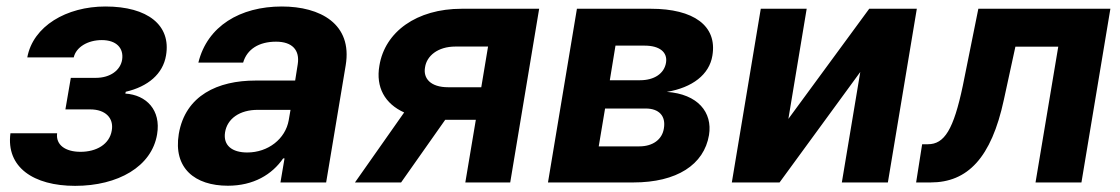

<svg xmlns="http://www.w3.org/2000/svg" viewBox="-20 -573 3519 603"><path d="M159.4 -154.5H12.8C-1.4 -47.9 85.2 10.7 215.9 10.7C350.5 10.7 456.7 -49.7 473.4 -151.3C486.2 -227.3 439.6 -274.9 373.6 -279.1L375 -284.8C445 -301.1 491.8 -340.9 501.4 -398.8C517.8 -493.6 444.2 -552.6 311.1 -552.6C188.6 -552.6 83.8 -490.8 65.7 -392.8H211.6C218.8 -424.7 255.3 -447.1 299.7 -447.1C345.2 -447.1 369 -422.2 363.6 -385.7C358.3 -352.6 326.7 -328.5 280.9 -328.5H202.4L185.4 -229.4H263.8C310.7 -229.4 338.1 -202.4 331 -163C323.9 -119.7 282.7 -96.2 233 -96.2C184.7 -96.2 154.8 -118.3 159.4 -154.5Z M695.7 10.3C776.3 10.3 834.5 -24.9 869.3 -75.6H873.6L860.8 0H1004.3L1065.7 -367.9C1087.4 -497.9 985.8 -552.6 865.1 -552.6C734 -552.6 631 -490.8 603 -376.4H743.6C755.7 -418.3 793 -442.1 846.9 -442.1C898.1 -442.1 921.9 -415.5 915.1 -371.4L907 -320H782C664.8 -320 562.1 -273.8 541.5 -152.3C523.8 -44.7 592 10.3 695.7 10.3ZM686.8 -157.3C693.5 -199.9 732.2 -228.3 790.5 -228H892.4L886.7 -195C876.4 -137.4 822.8 -94.1 756.4 -94.1C709.2 -94.1 680.4 -116.1 686.8 -157.3Z M1441.4 0H1582.4L1673.3 -545.5H1430C1288.4 -545.5 1188.6 -473 1171.5 -366.5C1159.8 -299 1188.6 -247.2 1249.3 -219.8L1094.8 0H1239.7L1378.2 -196.7H1392.4H1474.4ZM1315 -362.2C1320.3 -397 1354.4 -426.8 1410.5 -426.8H1512.8L1491.5 -299H1387.4C1332.4 -299 1308.2 -326.7 1315 -362.2Z M1701 0H1969.1C2105.8 0 2191.1 -55.8 2206.7 -148.8C2218.4 -220.5 2171.2 -277.7 2074.2 -284.4C2154.5 -297.9 2207.7 -338.8 2217.3 -398.1C2233.3 -492.2 2158.4 -545.5 2024.1 -545.5H1791.9ZM1860.4 -113.3 1880.3 -232.2H2007.8C2049.7 -232.2 2071.7 -208.8 2065 -169.7C2059.7 -134.9 2030.2 -113.3 1987.9 -113.3ZM1895.2 -321 1913 -429.7H2004.6C2051.5 -429.7 2077.1 -409.1 2071.7 -376.1C2066.1 -342 2034.8 -321 1990.1 -321Z M2456 -199.6 2513.5 -545.5H2369.3L2278.4 0H2428.3L2681.8 -346.9L2623.9 0H2768.5L2859.4 -545.5H2709.9Z M2857.2 0H2902.7C3018.5 0 3093.4 -76.7 3132.8 -259.9L3169 -426.5H3303.6L3232.2 0H3376.4L3467.3 -545.5H3052.6L3003.9 -304C2974.8 -165.8 2946 -120 2894.2 -120H2876.1Z"/></svg>

Font: Margiela Sans
Style: Bold Italic
Weight: 700
Italic angle: -9.39999°
Designer: Stefan Endress, Andreas Faust
Version: Version 1.100;FEAKit 1.0